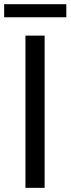

<svg xmlns="http://www.w3.org/2000/svg" viewBox="-22 -905 340 925"><path d="M100.6 0V-733.4H193V0ZM-2 -821.8V-884.8H297.5V-821.8Z"/></svg>

Font: Noto Sans JP
Style: Regular
Weight: 100
Designer: Ryoko NISHIZUKA 西塚涼子 (kana, bopomofo & ideographs); Paul D. Hunt (Latin, Greek & Cyrillic); Sandoll Communications 산돌커뮤니
Foundry: Adobe
Version: Version 2.004;hotconv 1.0.118;makeotfexe 2.5.65603